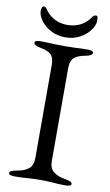

<svg xmlns="http://www.w3.org/2000/svg" viewBox="-92 -866 524 918"><g transform="rotate(10 170.0 -407.5)"><path d="M19 0ZM19 -6Q19 -13 27 -17Q35 -21 52 -24Q92 -31 111 -47.5Q130 -64 130 -98V-550Q130 -585 115.5 -600Q101 -615 63 -622Q30 -628 30 -642Q30 -653 59 -653Q87 -653 123 -651L176 -650L224 -651Q256 -653 285 -653Q314 -653 314 -642Q314 -628 281 -622Q242 -615 226 -599.5Q210 -584 210 -550V-98Q210 -64 229.5 -47.5Q249 -31 289 -24Q306 -21 314 -17Q322 -13 322 -6Q322 5 293 5Q256 5 229 2Q197 0 176 0Q151 0 115 2Q85 5 48 5Q19 5 19 -6ZM33 -796Q33 -806 36 -813Q39 -820 43 -820Q52 -820 59 -810.5Q66 -801 67 -799Q107 -752 170 -752Q233 -752 273 -799Q274 -801 281 -810.5Q288 -820 297 -820Q304 -820 305.5 -814.5Q307 -809 307 -796Q307 -775 289.5 -750.5Q272 -726 241 -709Q210 -692 170 -692Q130 -692 99 -709Q68 -726 50.5 -750.5Q33 -775 33 -796Z"/></g></svg>

Font: EB Garamond
Style: Regular
Weight: 400
Designer: Georg Duffner and Octavio Pardo
Foundry: Georg Duffner
Version: Version 1.000; ttfautohint (v1.6)